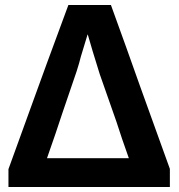

<svg xmlns="http://www.w3.org/2000/svg" viewBox="-20 -717 721 772"><path d="M14 -37Q92 -251 117 -321Q137 -377 168.5 -462.5Q200 -548 255 -697H426Q490 -521 544 -368L663 -38V35H14ZM498 -81Q469 -162 448 -228Q398 -371 381 -419Q349 -521 333 -578H332L305 -489Q299 -464 288 -430L231 -263Q207 -189 169 -81Z"/></svg>

Font: LINE Seed Sans KR Bold
Style: Regular
Weight: 700
Designer: LINE BX Design & Sandoll Inc & Dalton Maag Ltd
Foundry: Sandoll Inc.
Version: Version 1.000